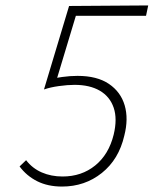

<svg xmlns="http://www.w3.org/2000/svg" viewBox="-20 -679 565 706"><path d="M142 -351 234 -657 525 -659 517 -621H237L265 -641L183 -369ZM76 -90Q99 -60 133.5 -45Q168 -30 210 -30Q280 -30 330 -70.5Q380 -111 398 -184Q412 -242 398 -283Q384 -324 347 -345.5Q310 -367 254 -367Q229 -367 196.5 -362.5Q164 -358 142 -350L160 -385Q180 -392 209 -396Q238 -400 265 -400Q337 -400 380.5 -370.5Q424 -341 438.5 -291.5Q453 -242 437 -180Q417 -93 354.5 -43Q292 7 208 7Q156 7 117 -12.5Q78 -32 52 -67Z"/></svg>

Font: Ysabeau Office ExtraLight
Style: Italic
Weight: 250
Italic angle: -12°
Designer: Christian Thalmann (Catharsis Fonts)
Version: Version 2.001;gftools[0.9.30]; featfreeze: tnum,lnum,ss02